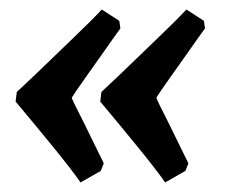

<svg xmlns="http://www.w3.org/2000/svg" viewBox="-20 -430 475 406"><path d="M411.2 -385.9 413.5 -370Q409 -364.2 398.1 -348.6Q387.2 -333.1 373.5 -313.6Q359.8 -294.2 346 -274.9Q332.3 -255.7 322.6 -241.5Q312.8 -227.3 310.6 -223.2Q311.9 -219.2 318.4 -206Q324.9 -192.9 334 -175Q343.1 -157.1 352 -138.4Q360.8 -119.8 368.2 -105.3Q375.6 -90.8 378.3 -84.5L372.1 -68.7L329.2 -44.2Q321.5 -55.5 305.5 -76.3Q289.4 -97.1 270.1 -120.7Q250.9 -144.3 233 -165.9Q215.1 -187.5 203.5 -201.3Q192 -215.2 192 -215.2L194.4 -235.6Q194.4 -235.6 205.2 -245.6Q216 -255.6 233.4 -272.2Q250.8 -288.7 271.4 -308.8Q292 -328.8 312.4 -348.3Q332.7 -367.8 349.1 -384.1Q365.5 -400.5 374.1 -409.9ZM232.3 -385.9 234.6 -370Q230.1 -364.2 219.2 -348.6Q208.3 -333.1 194.6 -313.6Q180.9 -294.2 167.1 -274.9Q153.4 -255.7 143.7 -241.5Q133.9 -227.3 131.7 -223.2Q133 -219.2 139.5 -206Q146 -192.9 155.1 -175Q164.2 -157.1 173.1 -138.4Q181.9 -119.8 189.3 -105.3Q196.7 -90.8 199.4 -84.5L193.2 -68.7L150.3 -44.2Q142.6 -55.5 126.6 -76.3Q110.5 -97.1 91.2 -120.7Q72 -144.3 54.1 -165.9Q36.2 -187.5 24.6 -201.3Q13 -215.2 13 -215.2L15.5 -235.6Q15.5 -235.6 26.3 -245.6Q37.1 -255.6 54.5 -272.2Q71.9 -288.7 92.5 -308.8Q113.1 -328.8 133.5 -348.3Q153.8 -367.8 170.2 -384.1Q186.6 -400.5 195.2 -409.9Z"/></svg>

Font: Alegreya
Style: Italic
Weight: 400
Italic angle: -7°
Designer: Juan Pablo del Peral
Foundry: Huerta Tipografica
Version: Version 2.009